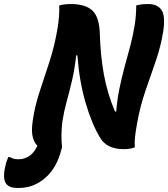

<svg xmlns="http://www.w3.org/2000/svg" viewBox="-138 -728 832 950"><path d="M-45 60Q-17 60 7.5 43.5Q32 27 47 -7Q31 -22 24 -50Q17 -78 23 -124Q33 -198 57 -271Q81 -344 106.5 -422Q132 -500 147 -589Q152 -620 154 -648Q156 -676 155 -701Q178 -708 213 -708Q285 -708 319.5 -675.5Q354 -643 356 -559Q359 -453 376 -359.5Q393 -266 431 -176H437Q442 -237 453 -290Q464 -343 478 -395.5Q492 -448 508 -506Q521 -557 528.5 -604Q536 -651 536 -701Q547 -704 560.5 -706Q574 -708 596 -708Q640 -708 660.5 -679.5Q681 -651 670 -575Q658 -499 632.5 -425.5Q607 -352 581 -276.5Q555 -201 540 -116Q534 -83 530.5 -53.5Q527 -24 529 1Q519 5 505.5 7.5Q492 10 474 10Q390 10 357 -47Q315 -117 284.5 -223Q254 -329 245 -454H239Q231 -383 218 -328Q205 -273 192 -226Q179 -179 171 -129Q166 -90 166 -57.5Q166 -25 169 1L166 11Q143 103 85.5 152.5Q28 202 -43 202H-52Q-94 202 -109 179Q-126 153 -111 92Q-109 81 -105 70Q-101 59 -97 49H-91Q-78 55 -70 57.5Q-62 60 -45 60Z"/></svg>

Font: Recursive Sn Csl St
Style: Bold Italic
Weight: 700
Italic angle: -15°
Version: Version 1.079;hotconv 1.0.112;makeotfexe 2.5.65598; ttfautoh